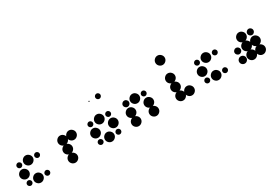

<svg xmlns="http://www.w3.org/2000/svg" viewBox="71 -1977 4521 3119"><g transform="rotate(-30 2331.5 -417.0)"><path d="M416.7 -131.7Q435.8 -131.7 450.4 -117.1Q465 -102.5 465 -83.3Q465 -63.3 450.4 -48.8Q435.8 -34.2 416.7 -34.2Q396.7 -34.2 382.1 -48.8Q367.5 -63.3 367.5 -83.3Q367.5 -102.5 382.1 -117.1Q396.7 -131.7 416.7 -131.7ZM250 -170.8Q285 -170.8 311.2 -144.6Q337.5 -118.3 337.5 -83.3Q337.5 -47.5 311.2 -21.7Q285 4.2 250 4.2Q214.2 4.2 188.3 -21.7Q162.5 -47.5 162.5 -83.3Q162.5 -118.3 188.3 -144.6Q214.2 -170.8 250 -170.8ZM83.3 -131.7Q102.5 -131.7 117.1 -117.1Q131.7 -102.5 131.7 -83.3Q131.7 -63.3 117.1 -48.8Q102.5 -34.2 83.3 -34.2Q63.3 -34.2 48.8 -48.8Q34.2 -63.3 34.2 -83.3Q34.2 -102.5 48.8 -117.1Q63.3 -131.7 83.3 -131.7ZM83.3 -337.5Q118.3 -337.5 144.6 -311.2Q170.8 -285 170.8 -250Q170.8 -214.2 144.6 -188.3Q118.3 -162.5 83.3 -162.5Q47.5 -162.5 21.7 -188.3Q-4.2 -214.2 -4.2 -250Q-4.2 -285 21.7 -311.2Q47.5 -337.5 83.3 -337.5ZM416.7 -465Q435.8 -465 450.4 -450.4Q465 -435.8 465 -416.7Q465 -396.7 450.4 -382.1Q435.8 -367.5 416.7 -367.5Q396.7 -367.5 382.1 -382.1Q367.5 -396.7 367.5 -416.7Q367.5 -435.8 382.1 -450.4Q396.7 -465 416.7 -465ZM250 -504.2Q285 -504.2 311.2 -477.9Q337.5 -451.7 337.5 -416.7Q337.5 -380.8 311.2 -355Q285 -329.2 250 -329.2Q214.2 -329.2 188.3 -355Q162.5 -380.8 162.5 -416.7Q162.5 -451.7 188.3 -477.9Q214.2 -504.2 250 -504.2ZM83.3 -465Q102.5 -465 117.1 -450.4Q131.7 -435.8 131.7 -416.7Q131.7 -396.7 117.1 -382.1Q102.5 -367.5 83.3 -367.5Q63.3 -367.5 48.8 -382.1Q34.2 -396.7 34.2 -416.7Q34.2 -435.8 48.8 -450.4Q63.3 -465 83.3 -465Z M1062.5 -504.2Q1097.5 -504.2 1123.8 -477.9Q1150 -451.7 1150 -416.7Q1150 -380.8 1123.8 -355Q1097.5 -329.2 1062.5 -329.2Q1026.7 -329.2 1000.8 -355Q975 -380.8 975 -416.7Q975 -451.7 1000.8 -477.9Q1026.7 -504.2 1062.5 -504.2ZM854.6 -457.5Q872.5 -475 895.8 -475Q919.2 -475 936.7 -457.5Q954.2 -440 954.2 -416.7Q954.2 -393.3 936.7 -375.4Q919.2 -357.5 895.8 -357.5Q872.5 -357.5 854.6 -375.4Q836.7 -393.3 836.7 -416.7Q836.7 -440 854.6 -457.5ZM895.8 -170.8Q930.8 -170.8 957.1 -144.6Q983.3 -118.3 983.3 -83.3Q983.3 -47.5 957.1 -21.7Q930.8 4.2 895.8 4.2Q860 4.2 834.2 -21.7Q808.3 -47.5 808.3 -83.3Q808.3 -118.3 834.2 -144.6Q860 -170.8 895.8 -170.8ZM895.8 -337.5Q930.8 -337.5 957.1 -311.2Q983.3 -285 983.3 -250Q983.3 -214.2 957.1 -188.3Q930.8 -162.5 895.8 -162.5Q860 -162.5 834.2 -188.3Q808.3 -214.2 808.3 -250Q808.3 -285 834.2 -311.2Q860 -337.5 895.8 -337.5ZM895.8 -504.2Q930.8 -504.2 957.1 -477.9Q983.3 -451.7 983.3 -416.7Q983.3 -380.8 957.1 -355Q930.8 -329.2 895.8 -329.2Q860 -329.2 834.2 -355Q808.3 -380.8 808.3 -416.7Q808.3 -451.7 834.2 -477.9Q860 -504.2 895.8 -504.2Z M1750 -131.7Q1769.2 -131.7 1783.8 -117.1Q1798.3 -102.5 1798.3 -83.3Q1798.3 -63.3 1783.8 -48.8Q1769.2 -34.2 1750 -34.2Q1730 -34.2 1715.4 -48.8Q1700.8 -63.3 1700.8 -83.3Q1700.8 -102.5 1715.4 -117.1Q1730 -131.7 1750 -131.7ZM1583.3 -170.8Q1618.3 -170.8 1644.6 -144.6Q1670.8 -118.3 1670.8 -83.3Q1670.8 -47.5 1644.6 -21.7Q1618.3 4.2 1583.3 4.2Q1547.5 4.2 1521.7 -21.7Q1495.8 -47.5 1495.8 -83.3Q1495.8 -118.3 1521.7 -144.6Q1547.5 -170.8 1583.3 -170.8ZM1416.7 -131.7Q1435.8 -131.7 1450.4 -117.1Q1465 -102.5 1465 -83.3Q1465 -63.3 1450.4 -48.8Q1435.8 -34.2 1416.7 -34.2Q1396.7 -34.2 1382.1 -48.8Q1367.5 -63.3 1367.5 -83.3Q1367.5 -102.5 1382.1 -117.1Q1396.7 -131.7 1416.7 -131.7ZM1750 -337.5Q1785 -337.5 1811.3 -311.2Q1837.5 -285 1837.5 -250Q1837.5 -214.2 1811.3 -188.3Q1785 -162.5 1750 -162.5Q1714.2 -162.5 1688.3 -188.3Q1662.5 -214.2 1662.5 -250Q1662.5 -285 1688.3 -311.2Q1714.2 -337.5 1750 -337.5ZM1416.7 -337.5Q1451.7 -337.5 1477.9 -311.2Q1504.2 -285 1504.2 -250Q1504.2 -214.2 1477.9 -188.3Q1451.7 -162.5 1416.7 -162.5Q1380.8 -162.5 1355 -188.3Q1329.2 -214.2 1329.2 -250Q1329.2 -285 1355 -311.2Q1380.8 -337.5 1416.7 -337.5ZM1750 -465Q1769.2 -465 1783.8 -450.4Q1798.3 -435.8 1798.3 -416.7Q1798.3 -396.7 1783.8 -382.1Q1769.2 -367.5 1750 -367.5Q1730 -367.5 1715.4 -382.1Q1700.8 -396.7 1700.8 -416.7Q1700.8 -435.8 1715.4 -450.4Q1730 -465 1750 -465ZM1583.3 -504.2Q1618.3 -504.2 1644.6 -477.9Q1670.8 -451.7 1670.8 -416.7Q1670.8 -380.8 1644.6 -355Q1618.3 -329.2 1583.3 -329.2Q1547.5 -329.2 1521.7 -355Q1495.8 -380.8 1495.8 -416.7Q1495.8 -451.7 1521.7 -477.9Q1547.5 -504.2 1583.3 -504.2ZM1416.7 -465Q1435.8 -465 1450.4 -450.4Q1465 -435.8 1465 -416.7Q1465 -396.7 1450.4 -382.1Q1435.8 -367.5 1416.7 -367.5Q1396.7 -367.5 1382.1 -382.1Q1367.5 -396.7 1367.5 -416.7Q1367.5 -435.8 1382.1 -450.4Q1396.7 -465 1416.7 -465ZM1750 -798.3Q1769.2 -798.3 1783.8 -783.8Q1798.3 -769.2 1798.3 -750Q1798.3 -730 1783.8 -715.4Q1769.2 -700.8 1750 -700.8Q1730 -700.8 1715.4 -715.4Q1700.8 -730 1700.8 -750Q1700.8 -769.2 1715.4 -783.8Q1730 -798.3 1750 -798.3ZM1583.3 -759.2Q1592.5 -759.2 1592.5 -750Q1592.5 -740 1583.3 -740Q1573.3 -740 1573.3 -750Q1573.3 -759.2 1583.3 -759.2Z M2416.7 -170.8Q2451.7 -170.8 2477.9 -144.6Q2504.2 -118.3 2504.2 -83.3Q2504.2 -47.5 2477.9 -21.7Q2451.7 4.2 2416.7 4.2Q2380.8 4.2 2355 -21.7Q2329.2 -47.5 2329.2 -83.3Q2329.2 -118.3 2355 -144.6Q2380.8 -170.8 2416.7 -170.8ZM2083.3 -170.8Q2118.3 -170.8 2144.6 -144.6Q2170.8 -118.3 2170.8 -83.3Q2170.8 -47.5 2144.6 -21.7Q2118.3 4.2 2083.3 4.2Q2047.5 4.2 2021.7 -21.7Q1995.8 -47.5 1995.8 -83.3Q1995.8 -118.3 2021.7 -144.6Q2047.5 -170.8 2083.3 -170.8ZM2416.7 -337.5Q2451.7 -337.5 2477.9 -311.2Q2504.2 -285 2504.2 -250Q2504.2 -214.2 2477.9 -188.3Q2451.7 -162.5 2416.7 -162.5Q2380.8 -162.5 2355 -188.3Q2329.2 -214.2 2329.2 -250Q2329.2 -285 2355 -311.2Q2380.8 -337.5 2416.7 -337.5ZM2083.3 -337.5Q2118.3 -337.5 2144.6 -311.2Q2170.8 -285 2170.8 -250Q2170.8 -214.2 2144.6 -188.3Q2118.3 -162.5 2083.3 -162.5Q2047.5 -162.5 2021.7 -188.3Q1995.8 -214.2 1995.8 -250Q1995.8 -285 2021.7 -311.2Q2047.5 -337.5 2083.3 -337.5ZM2416.7 -465Q2435.8 -465 2450.4 -450.4Q2465 -435.8 2465 -416.7Q2465 -396.7 2450.4 -382.1Q2435.8 -367.5 2416.7 -367.5Q2396.7 -367.5 2382.1 -382.1Q2367.5 -396.7 2367.5 -416.7Q2367.5 -435.8 2382.1 -450.4Q2396.7 -465 2416.7 -465ZM2250 -504.2Q2285 -504.2 2311.2 -477.9Q2337.5 -451.7 2337.5 -416.7Q2337.5 -380.8 2311.2 -355Q2285 -329.2 2250 -329.2Q2214.2 -329.2 2188.3 -355Q2162.5 -380.8 2162.5 -416.7Q2162.5 -451.7 2188.3 -477.9Q2214.2 -504.2 2250 -504.2ZM2042.1 -457.5Q2060 -475 2083.3 -475Q2106.7 -475 2124.2 -457.5Q2141.7 -440 2141.7 -416.7Q2141.7 -393.3 2124.2 -375.4Q2106.7 -357.5 2083.3 -357.5Q2060 -357.5 2042.1 -375.4Q2024.2 -393.3 2024.2 -416.7Q2024.2 -440 2042.1 -457.5Z M3083.3 -170.8Q3118.3 -170.8 3144.6 -144.6Q3170.8 -118.3 3170.8 -83.3Q3170.8 -47.5 3144.6 -21.7Q3118.3 4.2 3083.3 4.2Q3047.5 4.2 3021.7 -21.7Q2995.8 -47.5 2995.8 -83.3Q2995.8 -118.3 3021.7 -144.6Q3047.5 -170.8 3083.3 -170.8ZM2916.7 -170.8Q2951.7 -170.8 2977.9 -144.6Q3004.2 -118.3 3004.2 -83.3Q3004.2 -47.5 2977.9 -21.7Q2951.7 4.2 2916.7 4.2Q2880.8 4.2 2855 -21.7Q2829.2 -47.5 2829.2 -83.3Q2829.2 -118.3 2855 -144.6Q2880.8 -170.8 2916.7 -170.8ZM2916.7 -337.5Q2951.7 -337.5 2977.9 -311.2Q3004.2 -285 3004.2 -250Q3004.2 -214.2 2977.9 -188.3Q2951.7 -162.5 2916.7 -162.5Q2880.8 -162.5 2855 -188.3Q2829.2 -214.2 2829.2 -250Q2829.2 -285 2855 -311.2Q2880.8 -337.5 2916.7 -337.5ZM2916.7 -504.2Q2951.7 -504.2 2977.9 -477.9Q3004.2 -451.7 3004.2 -416.7Q3004.2 -380.8 2977.9 -355Q2951.7 -329.2 2916.7 -329.2Q2880.8 -329.2 2855 -355Q2829.2 -380.8 2829.2 -416.7Q2829.2 -451.7 2855 -477.9Q2880.8 -504.2 2916.7 -504.2ZM2916.7 -837.5Q2951.7 -837.5 2977.9 -811.3Q3004.2 -785 3004.2 -750Q3004.2 -714.2 2977.9 -688.3Q2951.7 -662.5 2916.7 -662.5Q2880.8 -662.5 2855 -688.3Q2829.2 -714.2 2829.2 -750Q2829.2 -785 2855 -811.3Q2880.8 -837.5 2916.7 -837.5Z M3750 -131.7Q3769.2 -131.7 3783.8 -117.1Q3798.3 -102.5 3798.3 -83.3Q3798.3 -63.3 3783.8 -48.8Q3769.2 -34.2 3750 -34.2Q3730 -34.2 3715.4 -48.8Q3700.8 -63.3 3700.8 -83.3Q3700.8 -102.5 3715.4 -117.1Q3730 -131.7 3750 -131.7ZM3583.3 -170.8Q3618.3 -170.8 3644.6 -144.6Q3670.8 -118.3 3670.8 -83.3Q3670.8 -47.5 3644.6 -21.7Q3618.3 4.2 3583.3 4.2Q3547.5 4.2 3521.7 -21.7Q3495.8 -47.5 3495.8 -83.3Q3495.8 -118.3 3521.7 -144.6Q3547.5 -170.8 3583.3 -170.8ZM3416.7 -131.7Q3435.8 -131.7 3450.4 -117.1Q3465 -102.5 3465 -83.3Q3465 -63.3 3450.4 -48.8Q3435.8 -34.2 3416.7 -34.2Q3396.7 -34.2 3382.1 -48.8Q3367.5 -63.3 3367.5 -83.3Q3367.5 -102.5 3382.1 -117.1Q3396.7 -131.7 3416.7 -131.7ZM3416.7 -337.5Q3451.7 -337.5 3477.9 -311.2Q3504.2 -285 3504.2 -250Q3504.2 -214.2 3477.9 -188.3Q3451.7 -162.5 3416.7 -162.5Q3380.8 -162.5 3355 -188.3Q3329.2 -214.2 3329.2 -250Q3329.2 -285 3355 -311.2Q3380.8 -337.5 3416.7 -337.5ZM3750 -465Q3769.2 -465 3783.8 -450.4Q3798.3 -435.8 3798.3 -416.7Q3798.3 -396.7 3783.8 -382.1Q3769.2 -367.5 3750 -367.5Q3730 -367.5 3715.4 -382.1Q3700.8 -396.7 3700.8 -416.7Q3700.8 -435.8 3715.4 -450.4Q3730 -465 3750 -465ZM3583.3 -504.2Q3618.3 -504.2 3644.6 -477.9Q3670.8 -451.7 3670.8 -416.7Q3670.8 -380.8 3644.6 -355Q3618.3 -329.2 3583.3 -329.2Q3547.5 -329.2 3521.7 -355Q3495.8 -380.8 3495.8 -416.7Q3495.8 -451.7 3521.7 -477.9Q3547.5 -504.2 3583.3 -504.2ZM3416.7 -465Q3435.8 -465 3450.4 -450.4Q3465 -435.8 3465 -416.7Q3465 -396.7 3450.4 -382.1Q3435.8 -367.5 3416.7 -367.5Q3396.7 -367.5 3382.1 -382.1Q3367.5 -396.7 3367.5 -416.7Q3367.5 -435.8 3382.1 -450.4Q3396.7 -465 3416.7 -465Z M4416.7 -170.8Q4451.7 -170.8 4477.9 -144.6Q4504.2 -118.3 4504.2 -83.3Q4504.2 -47.5 4477.9 -21.7Q4451.7 4.2 4416.7 4.2Q4380.8 4.2 4355 -21.7Q4329.2 -47.5 4329.2 -83.3Q4329.2 -118.3 4355 -144.6Q4380.8 -170.8 4416.7 -170.8ZM4250 -170.8Q4285 -170.8 4311.2 -144.6Q4337.5 -118.3 4337.5 -83.3Q4337.5 -47.5 4311.2 -21.7Q4285 4.2 4250 4.2Q4214.2 4.2 4188.3 -21.7Q4162.5 -47.5 4162.5 -83.3Q4162.5 -118.3 4188.3 -144.6Q4214.2 -170.8 4250 -170.8ZM4083.3 -150.8Q4110.8 -150.8 4130.8 -130.8Q4150.8 -110.8 4150.8 -83.3Q4150.8 -55 4130.8 -35Q4110.8 -15 4083.3 -15Q4055 -15 4035 -35Q4015 -55 4015 -83.3Q4015 -110.8 4035 -130.8Q4055 -150.8 4083.3 -150.8ZM4416.7 -337.5Q4451.7 -337.5 4477.9 -311.2Q4504.2 -285 4504.2 -250Q4504.2 -214.2 4477.9 -188.3Q4451.7 -162.5 4416.7 -162.5Q4380.8 -162.5 4355 -188.3Q4329.2 -214.2 4329.2 -250Q4329.2 -285 4355 -311.2Q4380.8 -337.5 4416.7 -337.5ZM4250 -337.5Q4285 -337.5 4311.2 -311.2Q4337.5 -285 4337.5 -250Q4337.5 -214.2 4311.2 -188.3Q4285 -162.5 4250 -162.5Q4214.2 -162.5 4188.3 -188.3Q4162.5 -214.2 4162.5 -250Q4162.5 -285 4188.3 -311.2Q4214.2 -337.5 4250 -337.5ZM4042.1 -290.8Q4060 -308.3 4083.3 -308.3Q4106.7 -308.3 4124.2 -290.8Q4141.7 -273.3 4141.7 -250Q4141.7 -226.7 4124.2 -208.8Q4106.7 -190.8 4083.3 -190.8Q4060 -190.8 4042.1 -208.8Q4024.2 -226.7 4024.2 -250Q4024.2 -273.3 4042.1 -290.8ZM4375.4 -457.5Q4393.3 -475 4416.7 -475Q4440 -475 4457.5 -457.5Q4475 -440 4475 -416.7Q4475 -393.3 4457.5 -375.4Q4440 -357.5 4416.7 -357.5Q4393.3 -357.5 4375.4 -375.4Q4357.5 -393.3 4357.5 -416.7Q4357.5 -440 4375.4 -457.5ZM4250 -504.2Q4285 -504.2 4311.2 -477.9Q4337.5 -451.7 4337.5 -416.7Q4337.5 -380.8 4311.2 -355Q4285 -329.2 4250 -329.2Q4214.2 -329.2 4188.3 -355Q4162.5 -380.8 4162.5 -416.7Q4162.5 -451.7 4188.3 -477.9Q4214.2 -504.2 4250 -504.2Z"/></g></svg>

Font: 0xA000-Dots-Mono
Style: Dots-Mono
Weight: 400
Version: Version 0.1